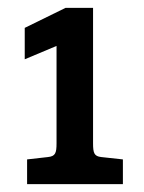

<svg xmlns="http://www.w3.org/2000/svg" viewBox="-20 -744 367 489"><path d="M217 -724H147L43 -673V-593L124 -627V-379C124 -354 121 -346 102 -344L49 -338V-275H293V-338L238 -344C220 -346 217 -354 217 -379Z"/></svg>

Font: Enriqueta
Style: Bold
Weight: 700
Designer: Viviana Monsalve, Gustavo Ibarra
Foundry: Viviana Monsalve, Gustavo Ibarra
Version: Version 1.002